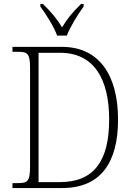

<svg xmlns="http://www.w3.org/2000/svg" viewBox="-20 -951 672 971"><path d="M269 -771H318C335 -816 375 -880 403 -918V-931H390C347 -889 321 -858 294 -813C266 -858 240 -889 197 -931H184V-918C212 -880 253 -816 269 -771ZM43 0H294C488 0 577 -127 577 -346C577 -574 479 -714 293 -714H43V-689H71C120 -689 132 -680 132 -607V-110C132 -34 120 -25 71 -25H43ZM283 -30H175V-684H284C454 -684 532 -554 532 -346C532 -137 455 -30 283 -30Z"/></svg>

Font: Noto Serif Hebrew SemiCondensed ExtraLight
Style: Regular
Weight: 200
Width: 4
Designer: Monotype Design Team
Foundry: Monotype Imaging Inc.
Version: Version 2.004